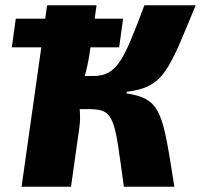

<svg xmlns="http://www.w3.org/2000/svg" viewBox="-20 -710 764 730"><path d="M461 -355 462 -361C605 -379 621 -442 724 -690H529C451 -483 426 -421 334 -421H302C310 -448 316 -476 320 -503L324 -530H433L448 -639H340L347 -690H159L152 -639H40L25 -530H137L62 0H250L282 -227C285 -249 285 -272 283 -295H323C419 -295 416 -250 451 0H643C598 -282 595 -334 461 -355Z"/></svg>

Font: Exo 2 Extra Bold
Style: Italic
Weight: 800
Italic angle: -8°
Designer: Natanael Gama
Version: Version 1.001;PS 001.001;hotconv 1.0.88;makeotf.lib2.5.64775